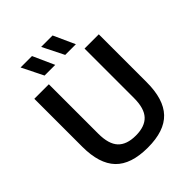

<svg xmlns="http://www.w3.org/2000/svg" viewBox="-259 -1095 1253 1253"><g transform="rotate(-45 367.0 -469.0)"><path d="M368.5 9.5Q213.5 9.5 141.5 -65.8Q69.5 -141 69.5 -297V-740H203.5V-284Q203.5 -188 244 -144.8Q284.5 -101.5 368.5 -101.5Q452 -101.5 492.5 -144.8Q533 -188 533 -284V-740H664.5V-297Q664.5 -141 593.2 -65.8Q522 9.5 368.5 9.5ZM414.5 -800 340.5 -948H446L513 -800ZM224 -800 150.5 -948H256L322.5 -800Z"/></g></svg>

Font: Encode Sans SmBold
Style: Regular
Weight: 600
Designer: Multiple Designers
Foundry: Impallari Type
Version: Version 3.002; ttfautohint (v1.8.3) -l 8 -r 50 -G 200 -x 14 